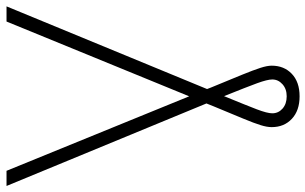

<svg xmlns="http://www.w3.org/2000/svg" viewBox="-240 -566 983 618"><g transform="rotate(-90 252.0 -256.5)"><path d="M-37.1 -727.5H11.7L251.5 -139.6L492.2 -727.5H541L274.9 -82L279.8 -69.3Q305.2 -7.8 320.6 29.8Q335.9 67.4 343 89.4Q350.1 111.3 350.1 126Q350.1 166 323.7 190.9Q297.4 215.8 251.5 215.8Q205.6 215.8 179 190.9Q152.3 166 152.3 126Q152.3 110.8 158.7 90.3Q165 69.8 179.9 33.9Q194.8 -2 219.7 -62L228.5 -84ZM252 -27.3Q222.7 43.9 209.7 77.9Q196.8 111.8 196.8 127.9Q196.8 147.5 211.9 160.9Q227.1 174.3 251.5 174.3Q275.4 174.3 290.5 160.6Q305.7 147 305.7 127.9Q305.7 112.3 293.7 79.3Q281.7 46.4 252 -27.3Z"/></g></svg>

Font: Inter Display ExtraLight
Style: Regular
Weight: 200
Designer: Rasmus Andersson
Foundry: rsms
Version: Version 4.000;git-a52131595